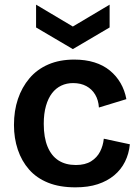

<svg xmlns="http://www.w3.org/2000/svg" viewBox="-20 -792 598 825"><path d="M304 13Q236 13 186.5 -7Q137 -27 105 -63.5Q73 -100 56.5 -149Q40 -198 40 -255Q40 -316 57 -366.5Q74 -417 106.5 -455.5Q139 -494 187.5 -515Q236 -536 299 -536Q347 -536 385.5 -524Q424 -512 452 -489Q480 -466 498 -435Q516 -404 523 -366L405 -330Q403 -362 389 -385.5Q375 -409 351 -422Q327 -435 294 -435Q266 -435 243 -424Q220 -413 203.5 -391.5Q187 -370 177.5 -337Q168 -304 168 -260Q168 -201 184.5 -161.5Q201 -122 231.5 -102.5Q262 -83 306 -83Q346 -83 371.5 -99Q397 -115 410 -140.5Q423 -166 426 -196L538 -172Q534 -131 517 -97Q500 -63 470.5 -38.5Q441 -14 400 -0.5Q359 13 304 13ZM135 -772 293 -678 451 -772V-674L293 -581L135 -674Z"/></svg>

Font: Bricolage Grotesque SemiBold
Style: Regular
Weight: 600
Designer: Mathieu Triay
Foundry: Atelier Triay
Version: Version 1.000;gftools[0.9.30]